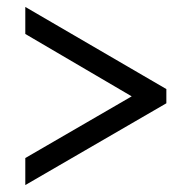

<svg xmlns="http://www.w3.org/2000/svg" viewBox="-20 -635 554 554"><path d="M53 -101V-179L360 -357L53 -537V-615L460 -378V-337Z"/></svg>

Font: Noto Serif Lao SemiCondensed
Style: Bold
Weight: 700
Width: 4
Designer: Monotype Design Team
Foundry: Monotype Imaging Inc.
Version: Version 2.003; ttfautohint (v1.8.4.7-5d5b)